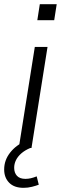

<svg xmlns="http://www.w3.org/2000/svg" viewBox="-48 -710 292 921"><path d="M42 0 119 -485H180L103 0ZM131 -613 143 -690H224L212 -613ZM65 191Q20 191 -4 166.5Q-28 142 -28 103Q-28 58 1 21.5Q30 -15 76 -34L97 0Q71 11 54 26Q37 41 28.5 58.5Q20 76 20 95Q20 119 33.5 133.5Q47 148 74 148Q87 148 100 145Q113 142 128 136L138 176Q125 181 105.5 186Q86 191 65 191Z"/></svg>

Font: Nunito Sans 12pt ExtraLight 12pt Light
Style: Italic
Weight: 300
Italic angle: -9°
Version: Version 3.101;gftools[0.9.27]